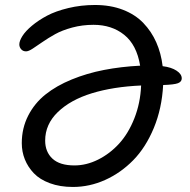

<svg xmlns="http://www.w3.org/2000/svg" viewBox="-20 -722 760 766"><path d="M271 23.9Q219.2 23.9 179 9Q138.7 -5.9 115 -30.8Q91.3 -55.7 79.1 -86.2Q66.9 -116.7 66.9 -150.9Q66.9 -210.4 92.3 -260.3Q117.7 -310.1 161.4 -345Q205.1 -379.9 265.9 -404.8Q326.7 -429.7 394.8 -442.9Q462.9 -456.1 539.1 -460Q525.4 -543 475.6 -583Q425.8 -623 353 -623Q308.6 -623 268.1 -612.1Q227.5 -601.1 200 -585.7Q172.4 -570.3 149.9 -554.7Q127.4 -539.1 110.6 -528.1Q93.8 -517.1 84 -517.1Q71.8 -517.1 64.5 -525.4Q57.1 -533.7 57.1 -544.9Q57.1 -558.6 69.3 -578.1Q81.5 -597.7 107.4 -619.4Q133.3 -641.1 167.7 -659.4Q202.1 -677.7 252.7 -689.9Q303.2 -702.1 358.9 -702.1Q420.9 -702.1 470.2 -683.1Q519.5 -664.1 552 -630.1Q584.5 -596.2 603.5 -553Q622.6 -509.8 628.9 -458Q664.1 -453.6 684.6 -439.9Q705.1 -426.3 705.1 -409.2Q705.1 -396 690.2 -390.1Q675.3 -384.3 630.9 -382.8Q626 -289.6 593.8 -211.7Q561.5 -133.8 511.7 -83Q461.9 -32.2 399.7 -4.2Q337.4 23.9 271 23.9ZM160.2 -161.1Q160.2 -116.2 189.2 -89.1Q218.3 -62 276.9 -62Q324.7 -62 371.3 -85.2Q418 -108.4 455.1 -148.9Q492.2 -189.5 516.1 -250Q540 -310.5 543 -380.9Q431.6 -376 346.4 -349.9Q261.2 -323.7 210.7 -274.9Q160.2 -226.1 160.2 -161.1Z"/></svg>

Font: Shantell Sans Irregular Bouncy
Style: Regular
Weight: 400
Designer: Stephen Nixon, Anya Danilova, Shantell Martin
Foundry: Arrow Type
Version: Version 1.006;[9816181b4]